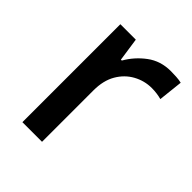

<svg xmlns="http://www.w3.org/2000/svg" viewBox="-160 -648 747 747"><g transform="rotate(45 213.5 -274.5)"><path d="M351 -549Q365 -549 381.5 -548Q398 -547 410 -544L399 -443Q373 -450 345 -450Q305 -450 269.5 -430.5Q234 -411 212.5 -374Q191 -337 191 -283V0H83V-539H168L182 -443H187Q212 -487 253.5 -518Q295 -549 351 -549Z"/></g></svg>

Font: Noto Sans Thaana Medium
Style: Regular
Weight: 500
Designer: David Williams
Foundry: Google Inc.
Version: Version 3.001; ttfautohint (v1.8.4.7-5d5b)